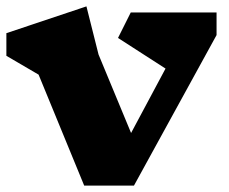

<svg xmlns="http://www.w3.org/2000/svg" viewBox="-30 -582 719 602"><path d="M649 -472 390 0H234L91 -348L-10 -407V-478L241 -562L279 -411L381 -165L489 -367L340 -463L380 -543H649Z"/></svg>

Font: Inknut Antiqua Black
Style: Regular
Weight: 900
Designer: Claus Eggers Sørensen
Foundry: Claus Eggers Sørensen
Version: Version 1.003; ttfautohint (v1.8.2) -l 8 -r 50 -G 200 -x 14 